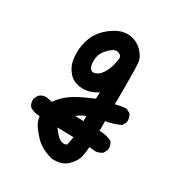

<svg xmlns="http://www.w3.org/2000/svg" viewBox="-163 -648 827 892"><g transform="rotate(30 250.0 -202.0)"><path d="M286.1 -242.2Q247.1 -217.3 210 -217.3Q206.5 -217.3 202.6 -217.3Q157.7 -220.2 134 -247.1Q110.4 -273.9 104 -305.7Q100.1 -326.2 100.1 -347.7Q100.1 -393.1 117.2 -433.6Q130.4 -464.8 156.5 -490Q182.6 -515.1 214.4 -530.3Q237.8 -541 262.2 -541Q272 -541 281.7 -539.6Q315.9 -533.2 340.6 -508.5Q365.2 -483.9 370.6 -456.1Q374 -436.5 374 -324.7Q374 -283.2 373.5 -229Q403.3 -236.8 429.7 -238.8L451.7 -228L452.6 -227.1Q463.9 -211.9 463.9 -192.4Q463.9 -189.5 463.4 -185.1L452.1 -163.1Q414.6 -145 373.5 -138.7V-86.4Q375 -86.4 379.4 -86.4Q383.8 -86.4 391.6 -85.7Q399.4 -85 407.7 -83.5Q423.8 -79.6 439.9 -71.8L440.9 -70.8Q452.1 -56.6 452.1 -37.1Q452.1 -34.2 451.7 -29.8L440.9 -8.3Q422.9 5.4 401.4 5.4H400.9L371.1 2Q369.1 26.9 364.7 51.8Q359.4 80.6 330.1 110.4Q303.7 136.7 258.3 136.7Q247.6 136.7 244.6 136.2Q220.7 129.9 197.8 118.9Q174.8 107.9 154.3 87.9Q134.8 67.9 118.2 44.7Q101.6 21.5 98.6 -6.3Q68.8 -7.3 45.4 -21Q33.2 -35.2 33.2 -55.2Q33.2 -58.6 33.7 -63L44.4 -84.5L45.4 -85Q60.5 -98.6 80.6 -98.6Q83.5 -98.6 86.9 -98.1L114.7 -92.8Q138.2 -127 172.9 -151.1Q207.5 -175.3 284.7 -207.5ZM260.7 48.3Q267.6 48.3 275.4 43.5Q280.3 22 283.7 -0.5L196.3 -2.4Q221.2 31.2 233.9 39.1Q240.7 43.5 246.8 45.7Q252.9 47.9 255.9 48.1Q258.8 48.3 260.7 48.3ZM240.7 -89.8 286.6 -88.4V-115.2Q263.7 -107.9 240.7 -89.8ZM285.2 -425.3Q285.2 -438 270.5 -444.8Q263.7 -447.8 257.3 -447.8Q247.6 -447.8 237.8 -441.4Q219.7 -429.7 203.4 -407.7Q187 -385.7 187 -354.5Q187 -323.7 199.2 -312Q205.1 -306.6 213.1 -306.6Q221.2 -306.6 231.9 -312.5Q244.6 -319.3 256.8 -336.9Q272.5 -359.4 281.2 -397.9Q285.2 -415 285.2 -425.3Z"/></g></svg>

Font: Bakudai
Style: Medium
Weight: 500
Version: Version 1.48